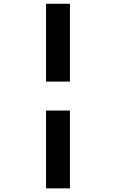

<svg xmlns="http://www.w3.org/2000/svg" viewBox="-20 -865 626 1036"><path d="M228.5 151.4H357.4V-268.6H228.5ZM228.5 -424.8H357.4V-844.7H228.5Z"/></svg>

Font: CaskaydiaCove Nerd Font
Style: Bold
Weight: 700
Designer: Aaron Bell
Foundry: Saja Typeworks
Version: Version 2111.1;Nerd Fonts 2.3.0